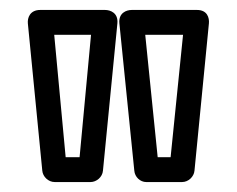

<svg xmlns="http://www.w3.org/2000/svg" viewBox="-20 -733 477 386"><path d="M89 -663H163L140 -417H112ZM61 -713C40 -713 35 -697 36 -686L65 -390C66 -378 77 -367 90 -367H162C174 -367 186 -377 187 -390L216 -686C218 -707 202 -713 191 -713ZM376 -713H245C234 -713 218 -707 220 -686L250 -390C251 -377 262 -367 274 -367H346C359 -367 370 -378 371 -390L400 -686C401 -697 397 -713 376 -713ZM348 -663 323 -417H297L272 -663Z"/></svg>

Font: Falling Sky
Style: ExtOu
Weight: 400
Designer: Paul D. Hunt
Foundry: Adobe Systems Incorporated
Version: Version 1.02